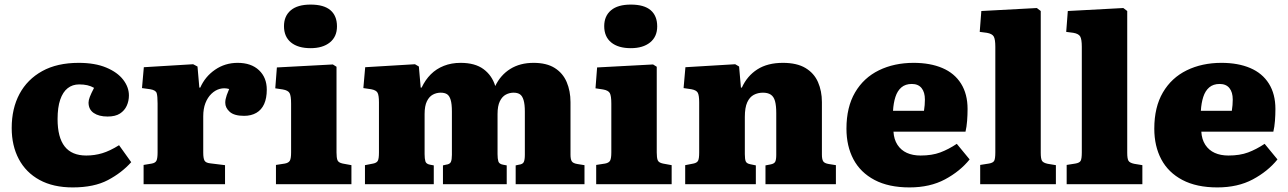

<svg xmlns="http://www.w3.org/2000/svg" viewBox="-20 -803 5614 837"><path d="M297 14Q212 14 152.5 -18.5Q93 -51 62 -109.5Q31 -168 31 -245Q31 -330 65 -393.5Q99 -457 164 -493Q229 -529 323 -529Q394 -529 443 -508.5Q492 -488 517 -455.5Q542 -423 542 -387Q542 -363 532.5 -342Q523 -321 503 -308Q483 -295 449 -295Q411 -295 388.5 -310.5Q366 -326 366 -356Q366 -366 371.5 -380.5Q377 -395 390 -420Q376 -428 360.5 -431.5Q345 -435 325 -435Q296 -435 275 -418.5Q254 -402 242.5 -368.5Q231 -335 231 -284Q231 -204 262 -164.5Q293 -125 356 -125Q392 -125 425.5 -135Q459 -145 499 -170L552 -96Q511 -50 450.5 -18Q390 14 297 14Z M606 0V-84L642 -90Q658 -93 662.5 -103.5Q667 -114 667 -139V-352Q667 -384 663 -397Q659 -410 635 -414L599 -419L607 -510L822 -523L841 -513L849 -421H853Q874 -469 917.5 -499Q961 -529 1016 -529Q1075 -529 1109 -497Q1143 -465 1143 -412Q1143 -375 1131.5 -349.5Q1120 -324 1097.5 -311Q1075 -298 1044 -298Q1001 -298 981.5 -315.5Q962 -333 962 -355Q962 -363 963.5 -370.5Q965 -378 968.5 -388.5Q972 -399 979 -415Q958 -421 938 -415.5Q918 -410 901.5 -394Q885 -378 875.5 -353.5Q866 -329 866 -296V-138Q866 -113 871.5 -103Q877 -93 896 -91L961 -83V0Z M1183 0V-84L1222 -90Q1238 -93 1243.5 -102.5Q1249 -112 1249 -139V-351Q1249 -385 1242.5 -397Q1236 -409 1213 -413L1180 -418L1187 -509L1431 -522L1447 -512V-138Q1447 -116 1451 -105Q1455 -94 1474 -90L1512 -83V0ZM1334 -593Q1279 -593 1248.5 -618Q1218 -643 1218 -689Q1218 -733 1247.5 -758Q1277 -783 1334 -783Q1392 -783 1420.5 -758.5Q1449 -734 1449 -688Q1449 -643 1418 -618Q1387 -593 1334 -593Z M1571 0V-83L1607 -90Q1622 -93 1627 -102Q1632 -111 1632 -138V-357Q1632 -387 1626 -398.5Q1620 -410 1598 -414L1564 -419L1572 -510L1789 -523L1806 -513L1814 -421H1818Q1834 -455 1858 -479Q1882 -503 1915 -516Q1948 -529 1988 -529Q2051 -529 2088 -501.5Q2125 -474 2139 -428Q2162 -476 2204.5 -502.5Q2247 -529 2306 -529Q2363 -529 2398.5 -506.5Q2434 -484 2450.5 -445Q2467 -406 2467 -358V-129Q2467 -109 2472.5 -100Q2478 -91 2497 -88L2528 -83V0H2228V-82L2242 -85Q2259 -87 2263.5 -97Q2268 -107 2268 -128V-317Q2268 -348 2262.5 -366.5Q2257 -385 2246.5 -392Q2236 -399 2219 -399Q2201 -399 2185 -390.5Q2169 -382 2159 -361.5Q2149 -341 2149 -306V-131Q2149 -111 2152.5 -99.5Q2156 -88 2173 -85L2189 -82V0H1911V-82L1924 -85Q1941 -87 1945.5 -97Q1950 -107 1950 -128V-317Q1950 -350 1944.5 -368Q1939 -386 1928.5 -392.5Q1918 -399 1901 -399Q1883 -399 1867 -390.5Q1851 -382 1841 -361.5Q1831 -341 1831 -306V-131Q1831 -111 1834.5 -99.5Q1838 -88 1855 -85L1871 -82V0Z M2579 0V-84L2618 -90Q2634 -93 2639.5 -102.5Q2645 -112 2645 -139V-351Q2645 -385 2638.5 -397Q2632 -409 2609 -413L2576 -418L2583 -509L2827 -522L2843 -512V-138Q2843 -116 2847 -105Q2851 -94 2870 -90L2908 -83V0ZM2730 -593Q2675 -593 2644.5 -618Q2614 -643 2614 -689Q2614 -733 2643.5 -758Q2673 -783 2730 -783Q2788 -783 2816.5 -758.5Q2845 -734 2845 -688Q2845 -643 2814 -618Q2783 -593 2730 -593Z M2967 0V-83L3003 -90Q3018 -93 3023 -102Q3028 -111 3028 -138V-357Q3028 -387 3022 -398.5Q3016 -410 2994 -414L2960 -419L2968 -510L3185 -523L3202 -513L3210 -421H3214Q3237 -472 3281.5 -500.5Q3326 -529 3393 -529Q3454 -529 3491.5 -506.5Q3529 -484 3546 -445Q3563 -406 3563 -358V-129Q3563 -109 3568.5 -100Q3574 -91 3593 -88L3624 -83V0H3317V-82L3338 -86Q3355 -89 3359.5 -98Q3364 -107 3364 -128V-310Q3364 -343 3358.5 -362.5Q3353 -382 3340 -390.5Q3327 -399 3306 -399Q3284 -399 3266 -389.5Q3248 -380 3237.5 -357Q3227 -334 3227 -293V-131Q3227 -109 3231 -99.5Q3235 -90 3251 -87L3275 -82V0Z M3945 14Q3854 14 3792.5 -18.5Q3731 -51 3700.5 -108.5Q3670 -166 3670 -242Q3670 -336 3707.5 -400Q3745 -464 3811.5 -496.5Q3878 -529 3963 -529Q4035 -529 4088 -506.5Q4141 -484 4169.5 -438.5Q4198 -393 4198 -328Q4198 -302 4196 -276Q4194 -250 4189 -229H3875Q3877 -195 3892.5 -171.5Q3908 -148 3933.5 -136.5Q3959 -125 3993 -125Q4043 -125 4079 -138.5Q4115 -152 4151 -176L4207 -108Q4165 -56 4099.5 -21Q4034 14 3945 14ZM3873 -320H4008Q4010 -333 4011 -345Q4012 -357 4012 -369Q4012 -401 3997.5 -419Q3983 -437 3955 -437Q3927 -437 3909.5 -422Q3892 -407 3883.5 -380.5Q3875 -354 3873 -320Z M4253 0V-84L4291 -90Q4309 -93 4314 -102Q4319 -111 4319 -139V-599Q4319 -632 4312 -644Q4305 -656 4282 -660L4251 -664L4258 -755L4500 -768L4517 -755V-137Q4517 -111 4522.5 -102Q4528 -93 4547 -89L4583 -83V0Z M4630 0V-84L4668 -90Q4686 -93 4691 -102Q4696 -111 4696 -139V-599Q4696 -632 4689 -644Q4682 -656 4659 -660L4628 -664L4635 -755L4877 -768L4894 -755V-137Q4894 -111 4899.5 -102Q4905 -93 4924 -89L4960 -83V0Z M5287 14Q5196 14 5134.5 -18.5Q5073 -51 5042.5 -108.5Q5012 -166 5012 -242Q5012 -336 5049.5 -400Q5087 -464 5153.5 -496.5Q5220 -529 5305 -529Q5377 -529 5430 -506.5Q5483 -484 5511.5 -438.5Q5540 -393 5540 -328Q5540 -302 5538 -276Q5536 -250 5531 -229H5217Q5219 -195 5234.5 -171.5Q5250 -148 5275.5 -136.5Q5301 -125 5335 -125Q5385 -125 5421 -138.5Q5457 -152 5493 -176L5549 -108Q5507 -56 5441.5 -21Q5376 14 5287 14ZM5215 -320H5350Q5352 -333 5353 -345Q5354 -357 5354 -369Q5354 -401 5339.5 -419Q5325 -437 5297 -437Q5269 -437 5251.5 -422Q5234 -407 5225.5 -380.5Q5217 -354 5215 -320Z"/></svg>

Font: Literata ExtraBold
Style: Regular
Weight: 800
Designer: Latin by Veronika Burian and Jose Scaglione. Greek by Irene Vlachou. Cyrillic by Vera Evstafieva.
Foundry: TypeTogether
Version: Version 3.103;gftools[0.9.29]